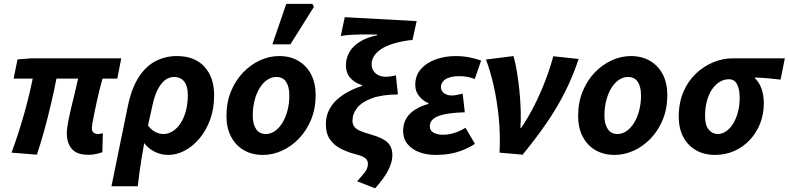

<svg xmlns="http://www.w3.org/2000/svg" viewBox="-20 -803 4149 1010"><path d="M444.3 11.3Q384.3 11.3 357.9 -19.5Q331.4 -50.3 331.4 -102.4Q331.4 -122.6 337.4 -155.6Q343.5 -188.7 352.8 -228.9Q362.2 -269.1 372.6 -310.6Q383 -352.2 391 -389.4H276.9Q265 -327.9 249 -259.2Q232.9 -190.6 214.1 -121.3Q195.2 -52 174 10.6L40.6 0Q78.2 -101.7 106.7 -203.2Q135.1 -304.7 152 -389.4H51.6L72.1 -490.5L144.4 -496.1H617.8L597 -389.4H519.2Q510.5 -358.9 502.2 -325.2Q493.9 -291.6 487 -258.7Q480 -225.8 474.4 -198.6Q468.8 -171.3 465.8 -153.3Q462.9 -135.3 462.9 -130.3Q462.9 -112.6 472.3 -105.3Q481.7 -97.9 498.1 -97.9Q503.1 -97.9 508.4 -99.4Q513.8 -100.9 521.1 -102.3L518.5 -2.5Q505.9 2.2 486.9 6.7Q467.8 11.3 444.3 11.3Z M566.3 176.7 652 -242.6Q671.5 -337.6 709.2 -396.2Q746.9 -454.9 798.4 -481.5Q849.9 -508.1 910.3 -508.1Q1003.4 -508.1 1054.9 -452.5Q1106.4 -396.8 1106.4 -301.8Q1106.4 -230.4 1085 -172.6Q1063.5 -114.8 1028.3 -73.4Q993.2 -32.1 950.6 -10Q908 12 865.1 12Q828.5 12 795.3 -3.9Q762 -19.8 738.6 -50.1Q731 -9.6 725 27.7Q719 65 713.9 101.8Q708.7 138.7 704.7 176.7ZM839.1 -98Q864.5 -98 887.5 -112.1Q910.5 -126.1 928.8 -153.2Q947.2 -180.3 957.6 -218.5Q968 -256.6 968 -304.8Q968 -349.7 949 -373.9Q930 -398.1 895.1 -398.1Q871.4 -398.1 850 -382.9Q828.7 -367.6 811.3 -335.3Q793.9 -302.9 782.8 -252.6L758.5 -142.7Q771.1 -126.1 784.6 -116.4Q798.2 -106.6 812.2 -102.3Q826.2 -98 839.1 -98Z M1363.1 12Q1305.2 12 1262.1 -13.3Q1218.9 -38.6 1195.1 -84.7Q1171.2 -130.8 1171.2 -192.5Q1171.2 -264.4 1195 -322.2Q1218.8 -380.1 1258.8 -421.7Q1298.9 -463.4 1348.2 -485.8Q1397.6 -508.1 1448.5 -508.1Q1506.4 -508.1 1549.6 -482.8Q1592.7 -457.5 1616.6 -411.4Q1640.4 -365.3 1640.4 -303.6Q1640.4 -231.7 1616.6 -173.9Q1592.8 -116.1 1552.8 -74.4Q1512.8 -32.7 1463.5 -10.4Q1414.2 12 1363.1 12ZM1378.3 -98Q1403.5 -98 1425.9 -113.5Q1448.3 -129 1465.3 -156.5Q1482.3 -184 1492.2 -221Q1502 -258 1502 -300.9Q1502 -346.9 1485 -372.5Q1468 -398.1 1433.4 -398.1Q1408.2 -398.1 1385.8 -383Q1363.3 -367.9 1346.3 -340.4Q1329.3 -313 1319.5 -276Q1309.6 -239 1309.6 -195.2Q1309.6 -150.3 1327.1 -124.2Q1344.5 -98 1378.3 -98ZM1412.8 -569.9 1485.9 -782.7H1623L1631.6 -767.2L1507.6 -569.9Z M1953.3 187.6 1858.7 150.6Q1878 129.5 1896.7 106.5Q1915.4 83.5 1915.4 58.5Q1915.4 40.5 1901.4 29Q1887.3 17.5 1847 7.3Q1805.4 -3.5 1770.6 -21.9Q1735.9 -40.2 1715.1 -70.6Q1694.2 -100.9 1694.2 -149.2Q1694.2 -189.9 1710 -222.4Q1725.8 -254.8 1753 -279.3Q1780.3 -303.9 1814.6 -321.9Q1848.9 -339.9 1885 -350.9V-354.9Q1848.3 -366.1 1824 -391.7Q1799.8 -417.2 1799.8 -459.7Q1799.8 -497.6 1818.3 -529.3Q1836.7 -561 1873.3 -583.8Q1909.9 -606.6 1964 -617.3V-621.3Q1943 -621.6 1908.2 -621.8Q1873.4 -622 1837.3 -620.3Q1801.1 -618.7 1772.7 -613.7L1793.6 -712.6L2171.8 -692L2149.7 -591.8H2137.1Q2032 -577.4 1983.4 -543.6Q1934.9 -509.9 1934.9 -465.4Q1934.9 -445.1 1944.5 -430.3Q1954.1 -415.4 1970.5 -407.4Q1987 -399.3 2009 -399.3Q2036.1 -399.3 2062.6 -406.9L2073.1 -306.4Q1989.7 -305.4 1936.9 -286.3Q1884.2 -267.2 1859.2 -236Q1834.2 -204.8 1834.2 -168.4Q1834.2 -148.3 1844.6 -135.5Q1855 -122.7 1876.7 -113.7Q1898.4 -104.6 1931.3 -95.5Q1993 -78 2018.5 -53.8Q2044 -29.6 2044 13.3Q2044 42.7 2030.7 74Q2017.4 105.3 1996.5 134.3Q1975.7 163.2 1953.3 187.6Z M2271.6 12Q2223.5 12 2184.5 -2.8Q2145.6 -17.6 2123.1 -45.9Q2100.6 -74.2 2100.6 -114.5Q2100.6 -153.2 2118.2 -181.4Q2135.8 -209.6 2166.2 -228Q2196.6 -246.4 2233.7 -256.4V-260.4Q2206.3 -271.4 2185.3 -296.7Q2164.4 -322 2164.4 -356Q2164.4 -406.2 2194.4 -439.9Q2224.3 -473.5 2272.8 -490.8Q2321.2 -508 2375.8 -508Q2415.5 -508 2448.5 -501.5Q2481.5 -494.9 2511 -484.5L2477.4 -387.4Q2455 -395.9 2436.1 -399.1Q2417.2 -402.3 2397 -402.3Q2365.8 -402.3 2344.1 -395.4Q2322.5 -388.6 2311 -375.3Q2299.5 -362 2299.5 -344.4Q2299.5 -324.4 2315.9 -312.6Q2332.2 -300.7 2357.2 -300.7Q2370.5 -300.7 2384.5 -303.7Q2398.4 -306.7 2413.8 -310.7L2425 -212.2Q2355.3 -210.3 2315 -201Q2274.7 -191.8 2257.8 -176.1Q2240.9 -160.5 2240.9 -139Q2240.9 -116.6 2260.1 -105.4Q2279.3 -94.2 2311.2 -94.2Q2331.3 -94.2 2350.6 -98.4Q2370 -102.7 2389.4 -110.7Q2408.9 -118.6 2428.9 -130.8L2478.5 -46Q2444.1 -24.6 2411.5 -12.1Q2379 0.4 2344.8 6.2Q2310.7 12 2271.6 12Z M2607.8 0Q2612.5 -94.2 2603.6 -183.9Q2594.7 -273.5 2577 -351.6Q2559.2 -429.7 2536.5 -489.9L2681.2 -508.1Q2691.3 -473 2699.1 -425.9Q2706.9 -378.9 2712.2 -327.2Q2717.5 -275.5 2719.1 -224.6Q2720.7 -173.8 2717.6 -130.2H2721.6Q2760.6 -187.9 2792.4 -251.4Q2824.2 -314.9 2849 -379.8Q2873.8 -444.6 2890.5 -507.1L3024 -492.8Q2993.2 -400.9 2952.5 -319.9Q2911.8 -238.8 2856.9 -158.4Q2801.9 -78.1 2729.3 10.6Z M3213.1 12Q3155.2 12 3112.1 -13.3Q3068.9 -38.6 3045.1 -84.7Q3021.2 -130.8 3021.2 -192.5Q3021.2 -264.4 3045 -322.2Q3068.8 -380.1 3108.8 -421.7Q3148.9 -463.4 3198.2 -485.8Q3247.6 -508.1 3298.5 -508.1Q3356.4 -508.1 3399.6 -482.8Q3442.7 -457.5 3466.6 -411.4Q3490.4 -365.3 3490.4 -303.6Q3490.4 -231.7 3466.6 -173.9Q3442.8 -116.1 3402.8 -74.4Q3362.8 -32.7 3313.5 -10.4Q3264.2 12 3213.1 12ZM3228.3 -98Q3253.5 -98 3275.9 -113.5Q3298.3 -129 3315.3 -156.5Q3332.3 -184 3342.2 -221Q3352 -258 3352 -300.9Q3352 -346.9 3335 -372.5Q3318 -398.1 3283.4 -398.1Q3258.2 -398.1 3235.8 -383Q3213.3 -367.9 3196.3 -340.4Q3179.3 -313 3169.5 -276Q3159.6 -239 3159.6 -195.2Q3159.6 -150.3 3177.1 -124.2Q3194.5 -98 3228.3 -98Z M3740.2 12Q3686.6 12 3643.6 -11.5Q3600.6 -34.9 3575.6 -80.2Q3550.5 -125.5 3550.5 -189.5Q3550.5 -263.5 3575.4 -320.6Q3600.3 -377.8 3641.8 -416.8Q3683.4 -455.8 3733.3 -476Q3783.2 -496.1 3834.2 -496.1H4108.6L4086.1 -384.1Q4049.2 -388.7 4017.8 -391.5Q3986.3 -394.2 3951.7 -395V-391Q3973.8 -369.9 3985.9 -336.3Q3998 -302.7 3998 -258.1Q3998 -203 3978.9 -154Q3959.8 -105 3925 -67.5Q3890.3 -30.1 3843.3 -9Q3796.2 12 3740.2 12ZM3755.4 -98Q3778.2 -98 3798.8 -111.9Q3819.5 -125.7 3835.7 -151.1Q3851.9 -176.6 3861.5 -212.1Q3871.1 -247.7 3871.1 -290.2Q3871.1 -331.8 3857.7 -358.9Q3844.3 -386.1 3814.1 -386.1Q3787.9 -386.1 3765.2 -371.9Q3742.5 -357.8 3725.2 -332.2Q3708 -306.6 3698.5 -271.1Q3688.9 -235.6 3688.9 -191.9Q3688.9 -144.3 3708.1 -121.2Q3727.3 -98 3755.4 -98Z"/></svg>

Font: Source Sans 3
Style: Italic
Weight: 200
Italic angle: -11°
Designer: Paul D. Hunt
Foundry: Adobe
Version: Version 3.046;hotconv 1.0.118;makeotfexe 2.5.65603